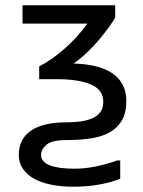

<svg xmlns="http://www.w3.org/2000/svg" viewBox="-20 -546 540 725"><path d="M65 -526H415V-479Q406 -464 390.5 -442.5Q375 -421 355 -397Q335 -373 310.5 -349.5Q286 -326 258 -306Q302 -305 338.5 -296.5Q375 -288 401.5 -271Q428 -254 442.5 -227.5Q457 -201 457 -165Q457 -121 441 -92.5Q425 -64 395.5 -47Q366 -30 323.5 -23.5Q281 -17 229 -17Q176 -17 155.5 0.5Q135 18 135 39Q135 65 167.5 78Q200 91 261 91Q300 91 340 83Q380 75 422 60H434V129Q399 143 354 151Q309 159 257 159Q212 159 174 151.5Q136 144 109 129Q82 114 66.5 91.5Q51 69 51 39Q51 -22 97.5 -53Q144 -84 229 -84Q259 -84 284.5 -87.5Q310 -91 329 -99.5Q348 -108 359 -123Q370 -138 370 -161Q370 -207 323.5 -227Q277 -247 195 -247H128V-295Q174 -319 222.5 -361Q271 -403 310 -457H65Z"/></svg>

Font: D2Coding
Style: Regular
Weight: 400
Monospace: yes
Designer: Yong-Rak Park; Jeong-Hwan Yoon; Sang-Min Lee;
Foundry: NHN Corporation
Version: Version 1.3.2; Build 20180524